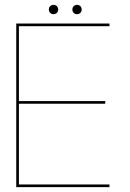

<svg xmlns="http://www.w3.org/2000/svg" viewBox="-20 -772 536 792"><path d="M47 0H431.5V-11H58V-344H414V-355H58V-664H431.5V-675H47ZM201 -713.5Q209 -713.5 214.5 -719Q220 -724.5 220 -732.5Q220 -741 214.5 -746.5Q209 -752 201 -752Q192.5 -752 187 -746.5Q181.5 -741 181.5 -732.5Q181.5 -724.5 187 -719Q192.5 -713.5 201 -713.5ZM297.5 -713.5Q306 -713.5 311.5 -719Q317 -724.5 317 -732.5Q317 -741 311.5 -746.5Q306 -752 297.5 -752Q289.5 -752 284 -746.5Q278.5 -741 278.5 -732.5Q278.5 -724.5 284 -719Q289.5 -713.5 297.5 -713.5Z"/></svg>

Font: Anybody Thin
Style: Regular
Weight: 100
Designer: Tyler Finck
Foundry: Etcetera Type Company
Version: Version 1.114;gftools[0.9.25]